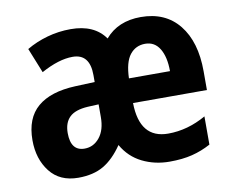

<svg xmlns="http://www.w3.org/2000/svg" viewBox="-67 -642 895 737"><g transform="rotate(-10 381.0 -273.5)"><path d="M524 -556Q620 -556 673 -490Q726 -424 726 -309V-236H438Q440 -97 551 -97Q627 -97 699 -138V-28Q664 -9 626 0.5Q588 10 538 10Q480 10 431.5 -14Q383 -38 355 -87Q321 -37 281 -13.5Q241 10 182 10Q110 10 71.5 -39.5Q33 -89 33 -162Q33 -248 83.5 -291Q134 -334 231 -338L307 -341V-368Q307 -451 240 -451Q186 -451 117 -413L78 -510Q115 -532 159.5 -544.5Q204 -557 251 -557Q343 -557 385 -497Q435 -556 524 -556ZM523 -452Q486 -452 463.5 -423.5Q441 -395 439 -332H599Q599 -387 579.5 -419.5Q560 -452 523 -452ZM264 -252Q215 -249 193 -227.5Q171 -206 171 -166Q171 -96 225 -96Q260 -96 283.5 -125Q307 -154 307 -205V-254Z"/></g></svg>

Font: Noto Sans Condensed
Style: Bold
Weight: 700
Width: 3
Designer: Monotype Design Team
Foundry: Monotype Imaging Inc.
Version: Version 2.013; ttfautohint (v1.8.4.7-5d5b)